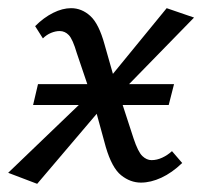

<svg xmlns="http://www.w3.org/2000/svg" viewBox="-30 -441 495 470"><path d="M315 6Q289 6 266.5 -12Q244 -30 229 -81L200 -187L158 -311Q148 -345 138.5 -355Q129 -365 116 -365Q106 -365 95 -360.5Q84 -356 75 -347L56 -377Q77 -398 100 -409.5Q123 -421 144 -421Q170 -421 191 -402Q212 -383 226 -332L253 -237L297 -102Q308 -69 318.5 -59Q329 -49 341 -49Q354 -49 367 -55Q380 -61 391 -71L416 -42Q391 -18 365 -6Q339 6 315 6ZM61 9 -10 -18 214 -233 231 -191ZM243 -191 225 -234 378 -421 445 -398ZM51 -184 63 -235H396L383 -184Z"/></svg>

Font: Ysabeau Infant Medium
Style: Italic
Weight: 500
Italic angle: -12°
Designer: Christian Thalmann (Catharsis Fonts)
Version: Version 2.001;gftools[0.9.30]; featfreeze: ss01,ss02,lnum